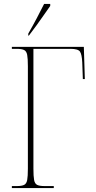

<svg xmlns="http://www.w3.org/2000/svg" viewBox="-20 -951 486 971"><path d="M40 0V-10H65Q90 -10 102 -16Q114 -22 117.5 -40.5Q121 -59 121 -98V-616Q121 -655 117.5 -673.5Q114 -692 102 -698Q90 -704 65 -704H40V-714H404L409 -551H399L396 -635Q394 -676 384.5 -690Q375 -704 336 -704H149V-98Q149 -59 152.5 -40.5Q156 -22 168 -16Q180 -10 205 -10H252V0ZM123 -781Q146 -821 166 -859Q186 -897 203 -931H234V-921Q222 -904 203.5 -877.5Q185 -851 164.5 -822.5Q144 -794 126 -771H123Z"/></svg>

Font: Noto Serif Display Condensed Thin
Style: Regular
Weight: 100
Width: 3
Designer: Monotype Design Team
Foundry: Monotype Imaging Inc.
Version: Version 2.009